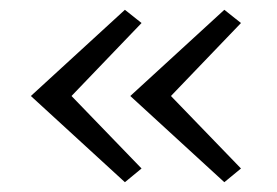

<svg xmlns="http://www.w3.org/2000/svg" viewBox="-20 -429 565 392"><path d="M269 -382 126 -233 269 -85 235 -57 43 -233 235 -409ZM472 -382 329 -233 472 -85 438 -57 246 -233 438 -409Z"/></svg>

Font: EauTestSC Semilight
Style: Regular
Weight: 300
Designer: Christian Thalmann (Catharsis Fonts)
Version: Version 0.001;PS 000.001;hotconv 1.0.88;makeotf.lib2.5.64775